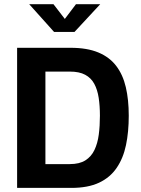

<svg xmlns="http://www.w3.org/2000/svg" viewBox="-20 -916 688 936"><path d="M63.4 0V-683H324.1Q404.3 -683 458.9 -660.4Q513.5 -637.8 546.3 -595Q579.1 -552.2 593.4 -490.9Q607.7 -429.6 607.7 -351.8Q607.7 -273.4 594.3 -209.1Q580.9 -144.7 548.8 -97.7Q516.8 -50.6 462.8 -25.3Q408.8 0 327.9 0ZM201.4 -116H320.3Q367.4 -116 396.3 -134.3Q425.1 -152.5 440.5 -184.9Q455.9 -217.2 461.5 -259.8Q467.1 -302.4 467.1 -351.8Q467.1 -399.8 461.1 -439.2Q455.1 -478.6 439.6 -507.4Q424 -536.1 395.3 -551.5Q366.7 -567 320.3 -567H201.4ZM243.7 -760.2 122.3 -895.6H240.6L296 -823.7L350.4 -895.6H468.7L343.1 -760.2Z"/></svg>

Font: Cairo
Style: Regular
Weight: 400
Designer: Mohamed Gaber, Accademia di Belle Arti di Urbino
Foundry: Kief Type Foundry, Accademia di Belle Arti di Urbino
Version: Version 3.120